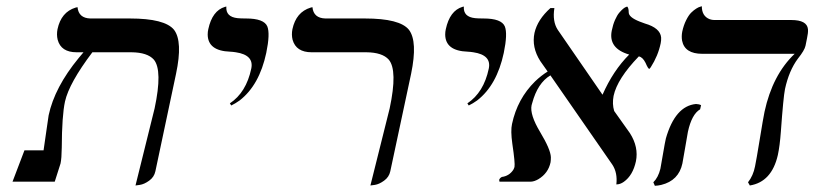

<svg xmlns="http://www.w3.org/2000/svg" viewBox="-20 -580 2600 613"><path d="M412.6 12.2 473.6 -233.9Q499.5 -355.5 471.2 -389.6Q450.7 -412.6 399.9 -413.1H274.9Q200.7 -314.9 187.5 -255.9Q177.7 -210.9 177.2 -108.9Q176.8 -74.2 173.3 -58.1L154.8 0H20L58.1 -100.1H119.1Q121.6 -117.2 128.4 -164.6Q134.3 -206.5 135.3 -211.9Q154.3 -301.3 231.4 -395Q238.3 -403.3 246.6 -413.1H224.6Q174.8 -413.1 164.1 -453.1Q160.2 -469.2 163.6 -486.8Q175.3 -541.5 221.2 -555.7Q227.1 -557.1 227.5 -557.1Q231 -522 268.6 -521H394.5Q506.3 -521 535.6 -484.9Q564 -447.8 542 -344.2L476.1 -33.2Q472.2 -14.6 456.3 -3.2Q440.4 8.3 426.3 10.3Z M718.3 -243.2 713.9 -250Q766.1 -284.7 782.2 -360.8Q791.5 -404.3 732.9 -413.1Q723.6 -414.6 714.8 -415Q643.6 -417.5 643.1 -469.7Q643.1 -478.5 645 -486.8Q657.7 -545.9 698.2 -558.1Q698.2 -558.1 702.6 -559.1Q700.2 -525.9 738.8 -522Q748 -521 765.6 -521Q822.8 -521 833.5 -495.6Q842.8 -472.2 830.1 -411.1Q808.1 -308.1 745.1 -259.3Q731.4 -249.5 718.3 -243.2Z M1162.6 12.2 1224.1 -233.9Q1250 -355.5 1221.2 -389.6Q1200.7 -412.6 1149.9 -413.1H975.1Q925.3 -413.1 914.1 -453.1Q910.2 -469.2 913.6 -486.8Q925.3 -541.5 971.7 -555.7Q971.7 -555.7 977.5 -557.1Q981 -522 1019 -521H1145Q1256.8 -521 1285.6 -484.9Q1314 -447.8 1292.5 -344.2L1226.1 -33.2Q1222.2 -14.6 1206.3 -3.2Q1190.4 8.3 1176.8 10.3Z M1476.6 -243.2 1472.2 -250Q1524.4 -284.7 1540.5 -360.8Q1549.8 -404.3 1491.2 -413.1Q1481.9 -414.6 1473.1 -415Q1401.9 -417.5 1401.4 -469.7Q1401.4 -478.5 1403.3 -486.8Q1416 -545.9 1456.5 -558.1Q1456.5 -558.1 1460.9 -559.1Q1458.5 -525.9 1497.1 -522Q1506.3 -521 1523.9 -521Q1581.1 -521 1591.8 -495.6Q1601.1 -472.2 1588.4 -411.1Q1566.4 -308.1 1503.4 -259.3Q1489.7 -249.5 1476.6 -243.2Z M2089.4 -441.9Q2081.1 -401.9 2057.6 -365.2Q2054.2 -360.8 2053.2 -359.9Q2049.3 -359.9 2041 -379.4Q2031.7 -397.9 2019.5 -399.9Q1950.7 -328.6 1939 -273.9Q1934.1 -248 1940.9 -225.6L1991.2 -154.8Q2019.5 -110.4 2010.3 -64.9Q2000.5 -20 1971.7 0.5Q1960 8.8 1947.8 8.8Q1952.1 -28.3 1935.1 -54.2L1737.3 -339.4Q1696.3 -314.9 1679.2 -251Q1678.2 -247.1 1677.2 -244.1Q1670.9 -214.4 1704.6 -158.2Q1737.8 -103 1738.8 -78.1Q1738.8 -69.3 1737.8 -62Q1730.5 -26.9 1698.7 -7.8Q1686 -0.5 1675.3 0H1574.7Q1573.7 -4.4 1573.7 -5.9Q1576.2 -12.2 1582.5 -15.1Q1605.5 -18.1 1618.7 -37.6Q1621.6 -43 1622.6 -46.9Q1625 -58.6 1615.7 -121.1Q1609.9 -162.6 1614.7 -184.1Q1631.8 -264.6 1688.5 -320.3Q1708 -338.9 1728.5 -351.6L1705.1 -384.8Q1676.8 -429.2 1686.5 -475.1Q1696.3 -517.6 1737.3 -554.2H1750Q1743.2 -511.7 1760.7 -484.9L1902.8 -278.8L1903.8 -277.8Q1937.5 -354.5 1988.8 -405.8Q1921.9 -425.3 1933.1 -481.9Q1937 -501.5 1943.6 -516.4Q1950.2 -531.2 1956.8 -539.1Q1963.4 -546.9 1969.2 -551.8Q1975.1 -556.6 1978.5 -557.6L1982.4 -559.1Q1987.3 -554.7 1987.3 -540.5Q1987.3 -524.9 2022 -511.2Q2030.3 -507.8 2039.1 -504.9Q2087.9 -490.7 2090.8 -460.4Q2091.3 -451.2 2089.4 -441.9Z M2176.3 -159.2Q2174.3 -149.9 2167.5 -108.4Q2160.6 -67.9 2158.7 -58.1Q2147 -3.4 2091.3 10.3Q2081.1 12.7 2070.8 13.2L2065.9 2Q2081.5 -13.2 2088.4 -41Q2090.3 -49.8 2096.7 -88.4Q2103.5 -128.4 2106 -138.2Q2135.7 -241.7 2202.1 -248Q2212.4 -247.6 2218.3 -244.1L2215.3 -231Q2188.5 -215.3 2176.3 -159.2ZM2486.3 -295.9Q2481 -270 2473.1 -160.2Q2469.7 -113.8 2463.4 -85Q2443.8 1 2374 12.2L2368.2 2Q2384.8 -19 2390.6 -48.8Q2395 -69.8 2405.8 -136Q2416.5 -202.1 2420.9 -223.1Q2446.3 -340.8 2517.1 -408.2H2222.2Q2166 -408.2 2157.7 -450.2Q2155.3 -463.9 2158.2 -479Q2162.6 -499.5 2170.7 -515.6Q2178.7 -531.7 2187 -539.8Q2195.3 -547.9 2203.1 -552.7Q2210.9 -557.6 2215.8 -558.6L2220.7 -560.1Q2220.7 -528.3 2246.1 -518.6Q2253.4 -516.1 2260.3 -516.1H2506.3Q2556.6 -516.1 2559.6 -486.8Q2560.5 -475.1 2556.6 -458L2551.8 -434.1Q2548.8 -419.4 2527.3 -392.6Q2499 -354.5 2486.3 -295.9Z"/></svg>

Font: Linux Biolinum Slanted O
Style: Slanted
Weight: 400
Designer: Philipp H. Poll
Foundry: Philipp H. Poll
Version: Version 1.0.4